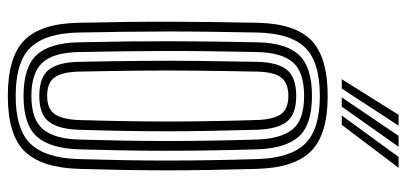

<svg xmlns="http://www.w3.org/2000/svg" viewBox="-294 -736 1039 491"><g transform="rotate(90 225.5 -490.5)"><path d="M225.4 9Q125.8 9 83 -33.2Q40.3 -75.4 38.3 -170.5Q36.8 -238.9 36.1 -296Q35.4 -353.1 35.5 -405.8Q35.6 -458.6 36.3 -513Q36.9 -567.3 38.3 -630.2Q40.3 -725.2 83.1 -767.1Q126 -809 225.4 -809Q323.3 -809 366 -767Q408.7 -725 411.8 -630.2Q413.7 -563.5 414.7 -505.8Q415.7 -448.2 415.6 -394.4Q415.5 -340.5 414.6 -285.9Q413.6 -231.2 411.8 -170.5Q408.6 -76.1 366.4 -33.5Q324.3 9 225.4 9ZM225.4 -11.1Q311.2 -11.1 347.7 -49.1Q384.2 -87.1 386.8 -171.3Q388.6 -232.5 389.6 -287.2Q390.6 -342 390.6 -395.5Q390.6 -449 389.7 -506.2Q388.8 -563.4 386.8 -629.3Q384.2 -713.6 347.5 -751.2Q310.8 -788.9 225.4 -788.9Q137.9 -788.9 101.5 -751Q65 -713.1 63.2 -629.5Q61.7 -561.3 61.1 -504.2Q60.4 -447.1 60.5 -394.4Q60.6 -341.7 61.3 -287.5Q61.9 -233.3 63.2 -171.1Q65 -87.2 101.5 -49.1Q137.9 -11.1 225.4 -11.1ZM225.4 -31.2Q151.8 -31.2 120.9 -64.3Q89.9 -97.3 88.2 -171.5Q86.7 -239.7 86 -296.9Q85.4 -354.1 85.5 -406.5Q85.6 -459 86.2 -513Q86.9 -567.1 88.2 -629.1Q89.7 -703.3 121 -736Q152.2 -768.8 225.4 -768.8Q298.6 -768.8 329 -735.3Q359.4 -701.8 361.9 -628.5Q363.9 -560.7 364.7 -503.6Q365.6 -446.5 365.6 -393.9Q365.6 -341.4 364.6 -287.5Q363.6 -233.6 361.9 -172.1Q359.4 -99.5 329.4 -65.4Q299.4 -31.2 225.4 -31.2ZM225.4 -51.3Q285.2 -51.3 310 -80.4Q334.9 -109.4 336.9 -172.9Q338.7 -237.3 339.7 -292.3Q340.6 -347.2 340.6 -399.4Q340.6 -451.5 339.7 -506.8Q338.8 -562.1 336.9 -627.6Q334.9 -689 311 -718.8Q287.2 -748.7 225.4 -748.7Q164.2 -748.7 139.4 -720Q114.5 -691.3 113.1 -628.5Q111.6 -561.9 111 -505.3Q110.3 -448.8 110.4 -396.2Q110.5 -343.6 111.2 -289.1Q111.8 -234.7 113.1 -172.1Q114.5 -107.2 140.4 -79.3Q166.2 -51.3 225.4 -51.3ZM225.4 -71.5Q177.7 -71.5 158.5 -95.6Q139.2 -119.7 138.1 -172.5Q136.3 -263.3 135.7 -335.5Q135 -407.7 135.8 -476.9Q136.5 -546.1 138.1 -628.1Q139.2 -680.8 158.5 -704.7Q177.8 -728.5 225.4 -728.5Q273.6 -728.5 292.1 -703.3Q310.5 -678 311.9 -626.7Q313.7 -561.3 314.7 -506.2Q315.7 -451.1 315.7 -399.5Q315.7 -347.9 314.8 -293.1Q313.9 -238.4 311.9 -173.6Q310.3 -121.3 291.5 -96.4Q272.8 -71.5 225.4 -71.5ZM225.4 -91.6Q259.5 -91.6 272.5 -111.9Q285.6 -132.2 287 -174.2Q289 -239.8 289.8 -294.7Q290.7 -349.5 290.7 -401Q290.7 -452.5 289.8 -506.9Q289 -561.4 287 -626.1Q285.6 -670.6 271.8 -689.5Q258.1 -708.4 225.4 -708.4Q192.4 -708.4 178.2 -689.9Q164 -671.5 163.1 -627.5Q161.3 -538.8 160.7 -467.1Q160 -395.3 160.7 -325.7Q161.4 -256.2 163.1 -173.1Q164 -131.1 177.4 -111.3Q190.7 -91.6 225.4 -91.6ZM182.6 -845 273.5 -990.3H301.3L206.5 -845ZM275.4 -845 381.3 -990.3H409.1L299.3 -845ZM229 -845 327.4 -990.3H355.2L252.8 -845Z"/></g></svg>

Font: Big Shoulders Inline Thin
Style: Regular
Weight: 100
Designer: Patric King
Foundry: XO Type Co
Version: Version 2.002